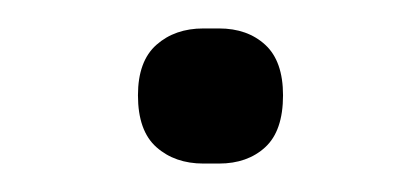

<svg xmlns="http://www.w3.org/2000/svg" viewBox="-20 -337 295 135"><path d="M77 -270Q77 -294 90 -305.5Q103 -317 123 -317H134Q154 -317 166.5 -305.5Q179 -294 179 -270Q179 -245 166.5 -233.5Q154 -222 134 -222H123Q103 -222 90 -233.5Q77 -245 77 -270Z"/></svg>

Font: IBM Plex Sans Arabic Light
Style: Regular
Weight: 300
Designer: Mike Abbink, Paul van der Laan, Pieter van Rosmalen, Wael Morcos, Khajak Apelian
Foundry: Bold Monday
Version: Version 1.2